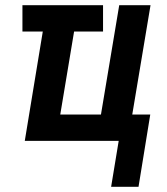

<svg xmlns="http://www.w3.org/2000/svg" viewBox="-20 -540 640 736"><path d="M406 176 435 0H75L144 -419H66V-520H375V-419H264L211 -101H367L437 -520H557L487 -101H556L511 176Z"/></svg>

Font: Iosevka Aile Oblique
Style: Bold
Weight: 700
Italic angle: -9°
Designer: Belleve Invis
Foundry: Belleve Invis
Version: Version 31.1.0; ttfautohint (v1.8.4)